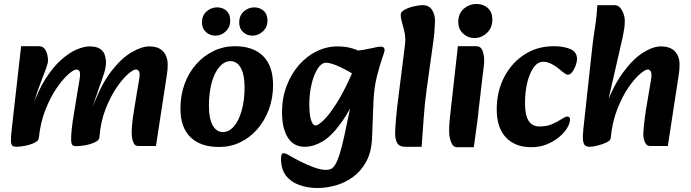

<svg xmlns="http://www.w3.org/2000/svg" viewBox="-20 -723 3471 964"><path d="M674 10Q659 10 652 -3Q645 -16 643 -32Q641 -48 641 -56Q641 -70 642.5 -89.5Q644 -109 647 -130.5Q650 -152 653 -170L670 -274Q673 -294 677 -314Q681 -334 681 -350Q681 -362 675.5 -368Q670 -374 662 -374Q649 -374 622 -350.5Q595 -327 564.5 -282Q534 -237 509.5 -174Q485 -111 479 -33L442 -175Q483 -291 535 -360Q587 -429 639 -459.5Q691 -490 729 -490Q763 -490 783.5 -477.5Q804 -465 813 -444Q822 -423 822 -399Q822 -374 818.5 -351.5Q815 -329 811 -303L763 10ZM64 14Q51 14 43.5 9.5Q36 5 35 -14Q34 -33 39 -75L86 -491H175Q199 -491 210 -469Q221 -447 221 -419Q221 -406 211 -378.5Q201 -351 189 -320.5Q177 -290 169 -267L143 -185L192 -191L175 -31Q174 -18 159.5 -9.5Q145 -1 125 4.5Q105 10 87.5 12Q70 14 64 14ZM364 11Q344 11 340.5 0.5Q337 -10 337 -23Q337 -41 340 -73.5Q343 -106 354 -170L371 -274Q374 -294 378 -314.5Q382 -335 382 -351Q382 -363 377 -368.5Q372 -374 364 -374Q350 -374 322.5 -349.5Q295 -325 264 -280Q233 -235 208 -171.5Q183 -108 175 -31L141 -182Q171 -269 209 -328Q247 -387 287 -422.5Q327 -458 364 -474Q401 -490 429 -490Q464 -490 482 -478Q500 -466 506 -447Q512 -428 512 -408Q512 -385 502 -353.5Q492 -322 476.5 -279.5Q461 -237 444 -180L493 -195L479 -33Q478 -21 463.5 -12.5Q449 -4 429 1.5Q409 7 390.5 9Q372 11 364 11Z M1080 15Q987 15 936.5 -34Q886 -83 886 -178Q886 -245 907 -302Q928 -359 966 -401.5Q1004 -444 1053.5 -467.5Q1103 -491 1159 -491Q1251 -491 1301 -441.5Q1351 -392 1351 -296Q1351 -230 1330 -173.5Q1309 -117 1272 -74.5Q1235 -32 1186 -8.5Q1137 15 1080 15ZM1099 -60Q1130 -60 1154.5 -88.5Q1179 -117 1193.5 -168Q1208 -219 1208 -285Q1208 -348 1189 -382Q1170 -416 1137 -416Q1107 -416 1082 -387.5Q1057 -359 1043 -308.5Q1029 -258 1029 -191Q1029 -127 1048 -93.5Q1067 -60 1099 -60ZM1247 -544Q1220 -544 1200.5 -562Q1181 -580 1181 -610Q1181 -645 1204 -665.5Q1227 -686 1257 -686Q1284 -686 1303.5 -669Q1323 -652 1323 -619Q1323 -587 1300 -565.5Q1277 -544 1247 -544ZM1061 -544Q1034 -544 1014 -562Q994 -580 994 -610Q994 -645 1017 -665.5Q1040 -686 1070 -686Q1098 -686 1117 -669Q1136 -652 1136 -619Q1136 -587 1113.5 -565.5Q1091 -544 1061 -544Z M1574 221Q1525 221 1483 206Q1441 191 1416 159Q1391 127 1391 73Q1391 46 1404 46Q1411 46 1421.5 51.5Q1432 57 1444 64Q1463 75 1494 90.5Q1525 106 1558.5 118Q1592 130 1618 130Q1631 130 1642 125Q1653 120 1663.5 103Q1674 86 1685 51.5Q1696 17 1709 -42L1766 -313L1748 -337L1749 -465Q1813 -473 1846 -481Q1879 -489 1891 -489Q1911 -489 1911 -471Q1911 -464 1898.5 -429Q1886 -394 1872 -338Q1858 -282 1855 -210L1848 -30Q1845 40 1819 88Q1793 136 1752.5 165.5Q1712 195 1665 208Q1618 221 1574 221ZM1510 14Q1454 14 1425 -32.5Q1396 -79 1396 -159Q1396 -231 1419 -291.5Q1442 -352 1481 -396.5Q1520 -441 1570 -465.5Q1620 -490 1675 -490Q1718 -490 1753.5 -478.5Q1789 -467 1814 -455L1785 -331Q1758 -349 1726 -367Q1694 -385 1664.5 -396.5Q1635 -408 1616 -408Q1594 -408 1574.5 -377.5Q1555 -347 1544 -299Q1533 -251 1533 -198Q1533 -149 1541.5 -121Q1550 -93 1565 -93Q1577 -93 1605 -119.5Q1633 -146 1674 -211Q1715 -276 1764 -394L1794 -291Q1740 -171 1691.5 -104.5Q1643 -38 1598 -12Q1553 14 1510 14Z M2015 14Q1985 14 1974 -5.5Q1963 -25 1964 -59Q1965 -93 1969.5 -140Q1974 -187 1980 -233L2012 -487Q2018 -527 2012 -556Q2006 -585 1999 -608Q1992 -631 1992 -650Q1992 -663 2010.5 -673.5Q2029 -684 2055 -690.5Q2081 -697 2103 -697Q2134 -697 2149 -673.5Q2164 -650 2164 -620Q2164 -608 2162 -576Q2160 -544 2154 -503L2122 -273Q2112 -201 2107 -127Q2102 -53 2097 14Z M2273 16Q2255 16 2245 -9Q2235 -34 2235 -63Q2235 -91 2237 -113.5Q2239 -136 2243 -170L2279 -491H2370Q2394 -491 2402.5 -469Q2411 -447 2411 -419Q2411 -405 2409 -389.5Q2407 -374 2403 -342L2384 -179Q2379 -129 2374 -94Q2369 -59 2365.5 -33Q2362 -7 2359 16ZM2361 -532Q2329 -532 2305 -554.5Q2281 -577 2281 -613Q2281 -655 2308.5 -679Q2336 -703 2373 -703Q2406 -703 2429 -683Q2452 -663 2452 -624Q2452 -584 2425 -558Q2398 -532 2361 -532Z M2647 16Q2566 16 2520 -33Q2474 -82 2474 -174Q2474 -264 2511.5 -336Q2549 -408 2613.5 -449.5Q2678 -491 2760 -491Q2811 -491 2844 -476.5Q2877 -462 2877 -427Q2877 -412 2870 -393Q2863 -374 2853 -361Q2843 -348 2831 -348Q2825 -348 2818 -352.5Q2811 -357 2805 -362Q2795 -371 2779.5 -383Q2764 -395 2745 -404Q2726 -413 2707 -413Q2680 -413 2659.5 -384.5Q2639 -356 2627.5 -309Q2616 -262 2616 -206Q2616 -145 2634 -116.5Q2652 -88 2689 -88Q2723 -88 2749 -98.5Q2775 -109 2798 -124Q2807 -130 2815 -134Q2823 -138 2829 -138Q2835 -138 2838.5 -134Q2842 -130 2842 -123Q2842 -105 2828 -81Q2814 -57 2787.5 -35Q2761 -13 2726 1.5Q2691 16 2647 16Z M3243 10Q3231 10 3223.5 0Q3216 -10 3213 -23.5Q3210 -37 3210 -45Q3210 -59 3212 -81Q3214 -103 3217 -127.5Q3220 -152 3223 -170L3240 -271Q3243 -293 3247 -313Q3251 -333 3251 -348Q3251 -359 3246 -366.5Q3241 -374 3232 -374Q3219 -374 3192 -350.5Q3165 -327 3134.5 -282.5Q3104 -238 3079 -174Q3054 -110 3046 -29L3014 -170Q3055 -286 3106 -356Q3157 -426 3207.5 -458Q3258 -490 3298 -490Q3345 -490 3368.5 -465Q3392 -440 3392 -399Q3392 -376 3388.5 -352.5Q3385 -329 3381 -303L3333 10ZM2940 14Q2927 14 2918.5 8Q2910 2 2907.5 -17Q2905 -36 2909 -76L2952 -470Q2958 -527 2967 -583.5Q2976 -640 2979 -697H3066Q3089 -697 3103 -671Q3117 -645 3117 -618Q3117 -596 3114 -578Q3111 -560 3107 -540Q3103 -520 3096 -491L3029 -198L3061 -239Q3054 -175 3051 -118Q3048 -61 3046 -29Q3045 -17 3024.5 -7.5Q3004 2 2979.5 8Q2955 14 2940 14Z"/></svg>

Font: Alkatra SemiBold
Style: Regular
Weight: 600
Designer: Suman Bhandary
Version: Version 1.100;gftools[0.9.22]